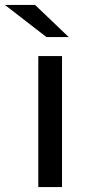

<svg xmlns="http://www.w3.org/2000/svg" viewBox="-64 -757 363 777"><path d="M91 0V-530H187V0ZM124 -607 -44 -737H78L214 -607Z"/></svg>

Font: MOST Montserrat Medium
Style: Regular
Weight: 500
Designer: Julieta Ulanovsky
Foundry: Julieta Ulanovsky
Version: Version 8.000;March 11, 2024;FontCreator 15.0.0.2926 64-bit